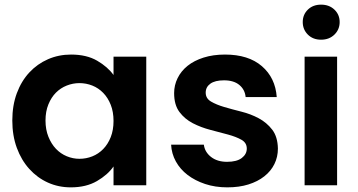

<svg xmlns="http://www.w3.org/2000/svg" viewBox="-20 -798 1541 827"><path d="M33 -279Q33 -344 52.5 -396.5Q72 -449 106.5 -486Q141 -523 187 -543Q233 -563 286 -563Q353 -563 398.5 -536.5Q444 -510 469 -475V-554H610V0H469V-81Q444 -45 397.5 -18Q351 9 285 9Q232 9 186.5 -11.5Q141 -32 106.5 -70Q72 -108 52.5 -161Q33 -214 33 -279ZM469 -277Q469 -316 457 -346.5Q445 -377 424.5 -398Q404 -419 377.5 -429.5Q351 -440 322 -440Q294 -440 267.5 -429.5Q241 -419 221 -399Q201 -379 188.5 -348.5Q176 -318 176 -279Q176 -240 188.5 -209Q201 -178 221 -157Q241 -136 267.5 -125Q294 -114 322 -114Q351 -114 377.5 -124.5Q404 -135 424.5 -156Q445 -177 457 -207.5Q469 -238 469 -277Z M1177 -158Q1177 -122 1162 -91.5Q1147 -61 1118.5 -38.5Q1090 -16 1050 -3.5Q1010 9 959 9Q907 9 863.5 -5.5Q820 -20 788 -44.5Q756 -69 737.5 -102.5Q719 -136 717 -175H858Q862 -143 889 -122Q916 -101 958 -101Q1000 -101 1021.5 -117.5Q1043 -134 1043 -158Q1043 -183 1020 -196Q997 -209 962 -218.5Q927 -228 886.5 -238.5Q846 -249 811 -267Q776 -285 753 -315.5Q730 -346 730 -397Q730 -431 745 -461.5Q760 -492 788 -514.5Q816 -537 857 -550Q898 -563 949 -563Q1050 -563 1108 -513Q1166 -463 1172 -380H1038Q1035 -412 1011 -432Q987 -452 945 -452Q906 -452 886 -437.5Q866 -423 866 -399Q866 -374 889 -360.5Q912 -347 946 -337Q980 -327 1020 -317Q1060 -307 1094.5 -288.5Q1129 -270 1152.5 -239.5Q1176 -209 1177 -158Z M1292 -554H1432V0H1292ZM1363 -627Q1328 -627 1306 -649Q1284 -671 1284 -703Q1284 -735 1306 -756.5Q1328 -778 1363 -778Q1398 -778 1420.5 -756.5Q1443 -735 1443 -703Q1443 -671 1420.5 -649Q1398 -627 1363 -627Z"/></svg>

Font: SVN-Poppins SemiBold
Style: Regular
Weight: 600
Designer: Ninad Kale (Devanagari), Jonny Pinhorn (Latin)
Foundry: Indian Type Foundry
Version: Version 3.002 2017